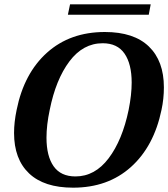

<svg xmlns="http://www.w3.org/2000/svg" viewBox="-20 -858 778 888"><path d="M304 -838H677L668 -790H294ZM45 -243Q45 -293 57 -350Q91 -519 197.5 -614.5Q304 -710 465 -710Q599 -710 668.5 -643Q738 -576 738 -454Q738 -401 727 -350Q692 -181 585.5 -85.5Q479 10 318 10Q184 10 114.5 -56Q45 -122 45 -243ZM575 -350Q589 -420 589 -476Q589 -562 556 -610Q523 -658 455 -658Q364 -658 301 -574Q238 -490 210 -350Q195 -280 195 -221Q195 -136 228 -89Q261 -42 329 -42Q419 -42 482.5 -126Q546 -210 575 -350Z"/></svg>

Font: Trirong
Style: Bold Italic
Weight: 700
Italic angle: -12°
Designer: Katatrad Team
Foundry: CadsonDemak
Version: Version 1.001